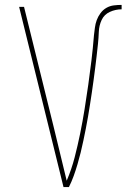

<svg xmlns="http://www.w3.org/2000/svg" viewBox="-20 -763 540 783"><path d="M239 0 58 -735H78L199 -245Q212 -190 225.5 -135.5Q239 -81 252 -26Q272 -73 284.5 -121.5Q297 -170 307 -219Q317 -268 325 -318Q333 -368 340 -417.5Q347 -467 353 -517Q359 -567 363 -617V-618Q365 -634 367 -650Q369 -666 374.5 -681Q380 -696 390 -709.5Q400 -723 414 -731Q428 -739 444 -741Q460 -743 476 -743V-725Q451 -725 428 -714.5Q405 -704 394.5 -681.5Q384 -659 383 -633.5Q382 -608 379.5 -583.5Q377 -559 374 -534Q371 -509 368 -484.5Q365 -460 361.5 -435Q358 -410 354.5 -385.5Q351 -361 347 -336.5Q343 -312 339 -287.5Q335 -263 330 -238.5Q325 -214 320 -189.5Q315 -165 309 -141Q303 -117 296 -93Q289 -69 280.5 -45.5Q272 -22 261 0Z"/></svg>

Font: Iosevka SS18 Thin
Style: Regular
Weight: 100
Monospace: yes
Designer: Belleve Invis
Foundry: Belleve Invis
Version: Version 25.1.1; ttfautohint (v1.8.4)